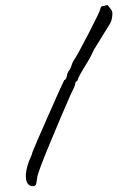

<svg xmlns="http://www.w3.org/2000/svg" viewBox="-56 -758 612 894"><g transform="rotate(-5 250.0 -311.0)"><path d="M32 53Q32 22 53 -23Q56 -29 63 -41.5Q70 -54 72 -62Q80 -80 162 -229Q244 -378 250 -386Q254 -385 258 -391Q262 -397 264 -405Q266 -414 271.5 -422.5Q277 -431 281 -433Q283 -437 286.5 -444Q290 -451 291 -454Q291 -456 294.5 -461Q298 -466 299 -469Q321 -496 382 -592.5Q443 -689 446 -701Q449 -716 466 -713Q471 -717 482 -715Q483 -714 485.5 -709Q488 -704 494 -696Q500 -689 500 -677Q500 -669 497 -658Q494 -643 488 -633.5Q482 -624 459 -594L432 -558L410 -528Q396 -511 396 -508Q394 -504 389 -496.5Q384 -489 378 -478Q367 -464 341.5 -428Q316 -392 315 -388Q314 -386 312.5 -381.5Q311 -377 306 -374Q303 -375 301 -370.5Q299 -366 299 -364Q299 -356 273 -315Q228 -233 159 -101Q90 31 85 54Q80 78 77 85Q74 92 67 94Q50 95 41 84Q32 73 32 53Z"/></g></svg>

Font: Caveat
Style: Regular
Weight: 400
Designer: Pablo Impallari
Foundry: Pablo Impallari
Version: Version 1.500; ttfautohint (v1.6)